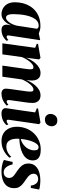

<svg xmlns="http://www.w3.org/2000/svg" viewBox="880 -1662 794 2594"><g transform="rotate(90 1277.0 -365.0)"><path d="M459.5 -89.5Q457 -70.5 461.8 -64.2Q466.5 -58 475.5 -58Q486.5 -58 497.5 -63.5Q508.5 -69 520 -82L532 -58.5Q518 -41 496.5 -24.8Q475 -8.5 446.8 1.5Q418.5 11.5 383.5 11.5Q340.5 11.5 325.2 -13.8Q310 -39 314.5 -69.5L322 -119Q312.5 -89.5 291.5 -59.5Q270.5 -29.5 239.8 -9Q209 11.5 171.5 11.5Q131 11.5 94 -8Q57 -27.5 33.8 -67.8Q10.5 -108 10.5 -170Q10.5 -225.5 23.5 -276.5Q36.5 -327.5 62.2 -370.5Q88 -413.5 126.5 -445.8Q165 -478 216.5 -496Q268 -514 331.5 -514Q362.5 -514 386.8 -507.8Q411 -501.5 432.5 -492.5L523 -511ZM368.5 -466.5Q366.5 -475 356.2 -482.8Q346 -490.5 327.5 -490.5Q289.5 -490.5 262.8 -468.8Q236 -447 218.2 -410.5Q200.5 -374 190 -329.5Q179.5 -285 175.2 -238.8Q171 -192.5 171 -152Q171 -109 177.8 -87Q184.5 -65 195.8 -57Q207 -49 219.5 -49Q234.5 -49 250.2 -60.5Q266 -72 281 -92.2Q296 -112.5 308 -139.2Q320 -166 327 -197Z M783 -497 759.5 -321Q771.5 -353 791.2 -387Q811 -421 837.8 -450.2Q864.5 -479.5 896.8 -497.5Q929 -515.5 965.5 -515.5Q1006.5 -515.5 1030.5 -495.8Q1054.5 -476 1063.2 -441.2Q1072 -406.5 1066 -362.5Q1065.5 -355 1063.8 -342.5Q1062 -330 1059.8 -316.2Q1057.5 -302.5 1055.5 -291.5L1040 -264.5Q1057 -321 1081.2 -367Q1105.5 -413 1135.2 -446.2Q1165 -479.5 1198.2 -497.5Q1231.5 -515.5 1267 -515.5Q1320.5 -515.5 1345.8 -484Q1371 -452.5 1371 -409.5Q1371 -382.5 1368 -355.2Q1365 -328 1360.8 -300.2Q1356.5 -272.5 1352.5 -244Q1349.5 -218 1345 -187.8Q1340.5 -157.5 1336.8 -130.8Q1333 -104 1331.5 -87.5Q1331.5 -70 1337 -64Q1342.5 -58 1349.5 -58Q1358.5 -58 1370.2 -63.5Q1382 -69 1395 -82L1406.5 -59Q1393.5 -45 1371.2 -28.8Q1349 -12.5 1316.5 -0.2Q1284 12 1240 12Q1226 12 1211.2 6Q1196.5 0 1187 -13.2Q1177.5 -26.5 1177.5 -48.5Q1177.5 -60.5 1181 -90.2Q1184.5 -120 1189.8 -155.2Q1195 -190.5 1199 -219.5Q1203.5 -253 1208 -283.5Q1212.5 -314 1215.2 -337.5Q1218 -361 1218 -373Q1218 -396.5 1212.8 -408.2Q1207.5 -420 1188.5 -420Q1170.5 -420 1149.2 -403.8Q1128 -387.5 1107 -359.8Q1086 -332 1067.8 -296.8Q1049.5 -261.5 1038 -223.5L1060.5 -315.5Q1058 -298 1056.8 -287.2Q1055.5 -276.5 1053.8 -266Q1052 -255.5 1049.5 -237.5L1016 0H866.5L897 -219.5Q902 -253 906.2 -283.5Q910.5 -314 913.5 -337.5Q916.5 -361 916.5 -373Q916.5 -396.5 911.2 -408.2Q906 -420 887 -420Q870 -420 850.5 -405.8Q831 -391.5 812 -368.2Q793 -345 777 -317.5Q761 -290 751 -263L714.5 0H565.5L626 -443L571 -465.5L573.5 -482L762.5 -515Z M1510.5 12Q1493 12 1475.8 5.8Q1458.5 -0.5 1448.8 -15Q1439 -29.5 1442 -54Q1442.5 -59 1446.2 -83.2Q1450 -107.5 1455.8 -146.5Q1461.5 -185.5 1468.8 -234Q1476 -282.5 1483.5 -336.2Q1491 -390 1498.5 -443L1443.5 -465.5L1446 -482L1636.5 -515L1657.5 -497L1598.5 -88.5Q1596 -70 1600.8 -64Q1605.5 -58 1614.5 -58Q1626 -58 1636.2 -63.2Q1646.5 -68.5 1659.5 -81.5L1671.5 -58Q1656.5 -39.5 1634 -23.5Q1611.5 -7.5 1580.8 2.2Q1550 12 1510.5 12ZM1595.5 -575Q1559 -575 1539.2 -597.2Q1519.5 -619.5 1519.5 -648.5Q1519.5 -687 1542.8 -714.8Q1566 -742.5 1607 -742.5Q1648.5 -742.5 1667.2 -719Q1686 -695.5 1686 -668Q1686 -631.5 1663 -603.2Q1640 -575 1595.5 -575Z M2111.5 -97.5Q2097 -77.5 2066 -51.8Q2035 -26 1989.5 -7.2Q1944 11.5 1885.5 11.5Q1836 11.5 1799.2 -5.5Q1762.5 -22.5 1739 -51.2Q1715.5 -80 1704 -116.2Q1692.5 -152.5 1692.5 -191.5Q1692.5 -261.5 1715.2 -321Q1738 -380.5 1780 -424.8Q1822 -469 1878.5 -493.8Q1935 -518.5 2001.5 -518.5Q2054 -518.5 2086 -505Q2118 -491.5 2132.8 -468.2Q2147.5 -445 2147.5 -415Q2147.5 -371 2128.2 -339.5Q2109 -308 2076.8 -287Q2044.5 -266 2005.8 -253.8Q1967 -241.5 1927.5 -235.8Q1888 -230 1855 -229Q1852.5 -194 1856.2 -162.2Q1860 -130.5 1871.8 -106.2Q1883.5 -82 1905.2 -67.8Q1927 -53.5 1960 -53.5Q1990 -53.5 2015.8 -63Q2041.5 -72.5 2062.2 -87.5Q2083 -102.5 2098.5 -119.5ZM1969.5 -489Q1945.5 -489 1926.2 -466.5Q1907 -444 1892.8 -408Q1878.5 -372 1869.5 -330Q1860.5 -288 1857 -249Q1877 -252.5 1898.5 -263Q1920 -273.5 1940 -289.8Q1960 -306 1976 -327.2Q1992 -348.5 2001.5 -374.5Q2011 -400.5 2011 -430.5Q2011 -464.5 1999.8 -476.8Q1988.5 -489 1969.5 -489Z M2519 -384.5H2487Q2484 -424 2461.2 -453.8Q2438.5 -483.5 2398.5 -483.5Q2380 -483.5 2363.8 -477Q2347.5 -470.5 2337.2 -457.2Q2327 -444 2327 -422Q2327 -398 2339 -379Q2351 -360 2370.8 -344Q2390.5 -328 2414.5 -312Q2447 -291 2471 -269.8Q2495 -248.5 2508.8 -222.5Q2522.5 -196.5 2522.5 -160.5Q2522.5 -119 2507.5 -86.8Q2492.5 -54.5 2463.5 -32.5Q2434.5 -10.5 2392.5 0.8Q2350.5 12 2295.5 12Q2262.5 12 2230.2 6.8Q2198 1.5 2173.8 -6.8Q2149.5 -15 2141 -21.5L2168.5 -138.5H2201Q2207.5 -107.5 2220.8 -80Q2234 -52.5 2256 -35.2Q2278 -18 2310 -18Q2331.5 -18 2348.2 -27.5Q2365 -37 2374.5 -53.5Q2384 -70 2384 -90Q2384 -113 2374.2 -129.8Q2364.5 -146.5 2344.5 -162Q2324.5 -177.5 2294.5 -197Q2266 -216 2242 -237.5Q2218 -259 2203.5 -286.5Q2189 -314 2189 -351Q2189 -404 2217.2 -440Q2245.5 -476 2297.5 -494.5Q2349.5 -513 2422 -513Q2444 -513 2468.8 -510.5Q2493.5 -508 2513.5 -504.5Q2533.5 -501 2541 -497Z"/></g></svg>

Font: Merriweather 144pt ExtraBold
Style: Italic
Weight: 800
Italic angle: -7.8°
Version: Version 2.101